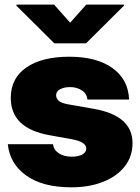

<svg xmlns="http://www.w3.org/2000/svg" viewBox="-20 -797 604 827"><path d="M536.1 -368.2H356.4Q354.5 -393.1 332.8 -407.5Q311 -421.9 282.2 -421.9Q256.8 -421.9 239.3 -412.8Q221.7 -403.8 221.7 -386.7Q221.7 -374.5 232.2 -363.8Q242.7 -353 273.4 -347.7L384.8 -328.1Q550.8 -298.8 550.8 -180.7Q550.8 -122.1 516.6 -79.3Q482.4 -36.6 423.1 -13.4Q363.8 9.8 288.1 9.8Q163.1 9.8 92.5 -41.3Q22 -92.3 13.7 -175.8H208Q212.4 -149.9 234.4 -136Q256.3 -122.1 289.1 -122.1Q316.4 -122.1 334 -131.3Q351.6 -140.6 351.6 -157.2Q351.6 -186 289.1 -197.3L192.4 -214.8Q26.4 -244.6 26.4 -375Q26.4 -460.4 93.8 -506.6Q161.1 -552.7 278.3 -552.7Q396.5 -552.7 464.6 -503.7Q532.7 -454.6 536.1 -368.2ZM212.9 -777.3 282.2 -699.2 351.6 -777.3H513.7V-772.5L350.6 -610.4H213.9L50.8 -772.5V-777.3Z"/></svg>

Font: Inter Tight Black
Style: Regular
Weight: 900
Designer: Rasmus Andersson
Foundry: rsms
Version: Version 3.004; ttfautohint (v1.8.4.7-5d5b)